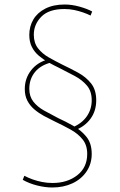

<svg xmlns="http://www.w3.org/2000/svg" viewBox="-20 -748 532 852"><path d="M212 84Q180 84 144.5 75Q109 66 81 50L88 32Q105 41 124.5 48Q144 55 166.5 59.5Q189 64 213 64Q279 64 323 29.5Q367 -5 367 -65Q367 -104 346.5 -129.5Q326 -155 292.5 -173.5Q259 -192 221 -210Q198 -221 175 -233.5Q152 -246 132.5 -262.5Q113 -279 101.5 -301Q90 -323 90 -353Q90 -400 118 -436Q146 -472 195 -485L208 -471Q160 -459 135 -428Q110 -397 110 -354Q110 -320 128 -297Q146 -274 175.5 -257.5Q205 -241 238 -224Q271 -209 305.5 -189.5Q340 -170 363.5 -141Q387 -112 387 -65Q387 -21 364 13Q341 47 301.5 65.5Q262 84 212 84ZM302 -183Q343 -200 365 -231.5Q387 -263 387 -303Q387 -343 366 -368Q345 -393 311.5 -411Q278 -429 242 -447Q219 -458 195.5 -471Q172 -484 152.5 -500.5Q133 -517 121.5 -539.5Q110 -562 110 -593Q110 -631 128 -661.5Q146 -692 181.5 -710Q217 -728 267 -728Q299 -728 333 -718.5Q367 -709 389 -697L382 -679Q368 -686 349.5 -692.5Q331 -699 310 -703.5Q289 -708 266 -708Q197 -708 163.5 -674Q130 -640 130 -594Q130 -558 148.5 -534Q167 -510 196 -493.5Q225 -477 257 -461Q293 -444 327.5 -425Q362 -406 384.5 -377.5Q407 -349 407 -303Q407 -256 382 -221.5Q357 -187 313 -170Z"/></svg>

Font: Murecho Thin
Style: Regular
Weight: 100
Designer: Neil Summerour
Foundry: Positype
Version: Version 1.010